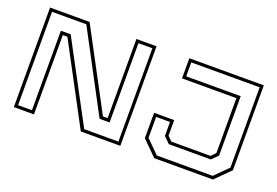

<svg xmlns="http://www.w3.org/2000/svg" viewBox="-96 -985 1830 1269"><g transform="rotate(20 819.0 -350.0)"><path d="M70 0V-700H348L644.5 -143.5H677.5V-700H819V0H541L243.5 -558H211.5V0ZM92 -21.5H189.5V-580.5H258.5L557 -22H797.5V-678.5H699.5V-121H629L333 -678H92ZM1057.5 0 954 -103V-281.5H1095.5V-172L1126 -141.5H1401.5L1432 -172V-558.5H1049.5V-700H1573.5V-103L1470 0ZM1067.5 -22.5H1460.5L1552 -113.5V-678.5H1071V-580.5H1454.5V-162.5L1412 -120H1116.5L1073.5 -162.5V-260.5H976V-113.5Z"/></g></svg>

Font: Tourney Expanded ExtraLight
Style: Regular
Weight: 200
Width: 7
Designer: Tyler Finck
Foundry: Etcetera Type Co
Version: Version 1.010; ttfautohint (v1.8.3)